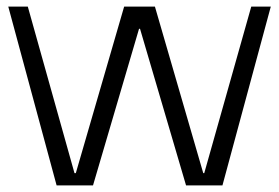

<svg xmlns="http://www.w3.org/2000/svg" viewBox="-20 -560 843 580"><path d="M5 -540H64L205 -37H209L355 -540H448L594 -37H597L739 -540H798L652 0H542L403 -473H400L261 0H151Z"/></svg>

Font: Pathway Extreme 8pt Thin
Style: Regular
Weight: 100
Designer: Eduardo Rodriguez Tunni
Foundry: Eduardo Rodriguez Tunni
Version: Version 1.000